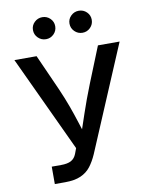

<svg xmlns="http://www.w3.org/2000/svg" viewBox="-100 -1010 844 1082"><g transform="rotate(-10 322.5 -469.0)"><path d="M124.5 0V-99.6H178.2Q214.8 -99.6 235.6 -110.8Q256.3 -122.1 266.1 -147.5L277.8 -178.7L21.5 -727.5H148.4L239.3 -523.9Q264.2 -467.3 282.5 -417Q300.8 -366.7 315.4 -320.3Q330.1 -273.9 345.2 -228H312.5Q334 -291 358.4 -363.8Q382.8 -436.5 417.5 -523.9L499.5 -727.5H623.5L369.6 -127.4Q352.5 -88.4 330.6 -59.8Q308.6 -31.2 273.4 -15.6Q238.3 0 183.6 0ZM426.8 -812.5Q400.4 -812.5 381.6 -831.1Q362.8 -849.6 362.8 -876Q362.8 -901.9 381.6 -920.2Q400.4 -938.5 426.8 -938.5Q453.1 -938.5 471.7 -920.2Q490.2 -901.9 490.2 -876Q490.2 -849.6 471.7 -831.1Q453.1 -812.5 426.8 -812.5ZM217.8 -812.5Q191.4 -812.5 172.6 -831.1Q153.8 -849.6 153.8 -876Q153.8 -901.9 172.6 -920.2Q191.4 -938.5 217.8 -938.5Q244.1 -938.5 262.7 -920.2Q281.2 -901.9 281.2 -876Q281.2 -849.6 262.7 -831.1Q244.1 -812.5 217.8 -812.5Z"/></g></svg>

Font: V-Inter
Style: Medium-500
Weight: 500
Designer: Rasmus Andersson
Foundry: rsms
Version: Version 4.000;git-4146feb